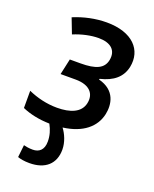

<svg xmlns="http://www.w3.org/2000/svg" viewBox="-144 -629 749 934"><g transform="rotate(20 230.5 -162.0)"><path d="M124 224C206 224 253 181 253 108C253 69 236 31 217 6C318 -7 377 -57 392 -127C403 -179 394 -251 304 -274L305 -278C373 -294 413 -328 425 -383C444 -476 379 -548 245 -548C187 -548 128 -535 75 -513L105 -435C148 -453 195 -463 234 -463C296 -463 330 -434 320 -381C311 -335 272 -317 192 -317H137L119 -235H197C272 -235 301 -196 290 -146C279 -95 226 -75 158 -75C104 -75 53 -88 8 -108V-19C46 -2 96 9 150 10C165 37 173 65 173 95C173 139 149 157 117 157C96 157 83 154 70 151L63 215C77 220 97 224 124 224Z"/></g></svg>

Font: Noto Sans Medium
Style: Italic
Weight: 500
Italic angle: -12°
Designer: Monotype Design Team
Foundry: Monotype Imaging Inc.
Version: Version 2.013